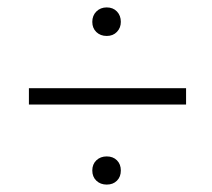

<svg xmlns="http://www.w3.org/2000/svg" viewBox="-20 -490 571 518"><path d="M58 -208V-252H482V-208ZM268 -393Q251 -393 240 -403.5Q229 -414 229 -431Q229 -448 240 -459Q251 -470 268 -470Q285 -470 295.5 -459Q306 -448 306 -431Q306 -415 295.5 -404Q285 -393 268 -393ZM268 8Q251 8 240 -2.5Q229 -13 229 -30Q229 -47 240 -57.5Q251 -68 268 -68Q285 -68 295.5 -57.5Q306 -47 306 -30Q306 -13 295.5 -2.5Q285 8 268 8Z"/></svg>

Font: Ysabeau Infant Light
Style: Italic
Weight: 300
Italic angle: -12°
Designer: Christian Thalmann (Catharsis Fonts)
Version: Version 2.001;gftools[0.9.30]; featfreeze: ss01,ss02,lnum